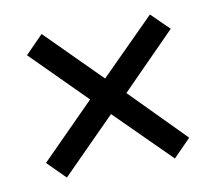

<svg xmlns="http://www.w3.org/2000/svg" viewBox="-53 -609 579 511"><g transform="rotate(-10 236.0 -353.5)"><path d="M41 -207 89 -159 234 -305 381 -159 428 -207 284 -353 430 -501 382 -548 235 -401 89 -547 41 -498 186 -353Z"/></g></svg>

Font: Noto Sans Sinhala UI Condensed
Style: Regular
Weight: 400
Width: 3
Designer: Jelle Bosma - Monotype Design Team
Foundry: Monotype Imaging Inc.
Version: Version 2.006